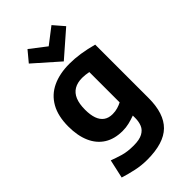

<svg xmlns="http://www.w3.org/2000/svg" viewBox="-286 -859 1133 1133"><g transform="rotate(-45 280.0 -293.0)"><path d="M228 188Q180 188 134 178Q88 168 47 155L73 38Q105 50 141.5 61Q178 72 231 72Q279 72 305.5 57.5Q332 43 342 18.5Q352 -6 352 -36V-57Q324 -47 299 -41Q274 -35 246 -35Q178 -35 131.5 -64.5Q85 -94 61 -149Q37 -204 37 -280Q37 -367 69.5 -424.5Q102 -482 162 -510Q222 -538 304 -538Q348 -538 393.5 -531Q439 -524 491 -510V-64Q491 65 428.5 126.5Q366 188 228 188ZM274 -147Q297 -147 317 -153Q337 -159 352 -167V-420Q336 -423 324 -424.5Q312 -426 298 -426Q258 -426 231 -410Q204 -394 190.5 -362Q177 -330 177 -280Q177 -237 187.5 -207.5Q198 -178 219.5 -162.5Q241 -147 274 -147ZM290 -571 135 -708 190 -774 290 -697 390 -774 447 -708Z"/></g></svg>

Font: Ubuntu Sans Mono
Style: Bold
Weight: 700
Monospace: yes
Designer: Dalton Maag Ltd
Foundry: Dalton Maag Ltd
Version: Version 1.006